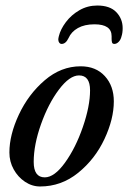

<svg xmlns="http://www.w3.org/2000/svg" viewBox="-20 -661 464 695"><path d="M14 -109Q14 -173 48.5 -246.5Q83 -320 142 -370.5Q201 -421 272 -421Q327 -421 359.5 -385.5Q392 -350 392 -294Q392 -230 358 -157.5Q324 -85 263 -35.5Q202 14 125 14Q96 14 70.5 -3Q45 -20 29.5 -48Q14 -76 14 -109ZM306 -334Q306 -388 266 -388Q232 -388 193.5 -337Q155 -286 128.5 -211.5Q102 -137 102 -75Q102 -19 142 -19Q177 -19 215.5 -72.5Q254 -126 280 -201.5Q306 -277 306 -334ZM424 -559Q424 -542 420 -530Q417 -517 409.5 -509.5Q402 -502 394 -502Q387 -502 385.5 -507.5Q384 -513 384 -520Q384 -527 384 -530Q384 -573 322 -573Q286 -573 262 -559.5Q238 -546 228 -523Q218 -502 203 -502Q198 -502 194.5 -506.5Q191 -511 191 -518Q191 -522 193 -530Q199 -555 218.5 -581Q238 -607 267.5 -624Q297 -641 332 -641Q378 -641 401 -617Q424 -593 424 -559Z"/></svg>

Font: EB Garamond Medium
Style: Italic
Weight: 500
Italic angle: -17.2°
Designer: Georg Duffner and Octavio Pardo
Foundry: Georg Duffner
Version: Version 1.000